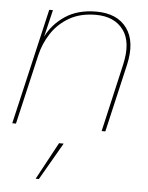

<svg xmlns="http://www.w3.org/2000/svg" viewBox="-53 -553 638 826"><g transform="rotate(5 266.0 -140.5)"><path d="M11 0 127 -500H143L115 -383Q142 -438 196 -474Q250 -510 330 -510Q420 -510 462 -452.5Q504 -395 481 -294L413 0H397L464 -292Q487 -391 448 -443.5Q409 -496 329 -496Q263 -496 215.5 -469Q168 -442 138.5 -397.5Q109 -353 97 -301L27 0ZM239 68 146 229H132L219 68Z"/></g></svg>

Font: Prodigy Sans Thin
Style: Italic
Weight: 100
Italic angle: -13°
Designer: Wei Huang
Foundry: Wei Huang
Version: Version 1.003; ttfautohint (v1.8.3)